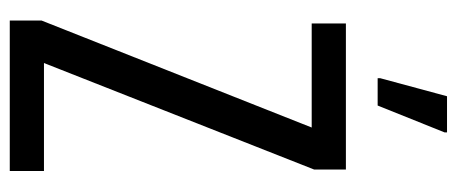

<svg xmlns="http://www.w3.org/2000/svg" viewBox="-291 -644 935 393"><g transform="rotate(90 176.5 -447.5)"><path d="M22 0V-65L241 -618H28V-688H327V-623L109 -70H330V0ZM140 -753V-758L177 -895H251V-890L196 -753Z"/></g></svg>

Font: Saira ExtraCondensed Medium
Style: Regular
Weight: 500
Width: 2
Designer: Hector Gatti with collaboration of the Omnibus-Type team
Foundry: Omnibus-Type
Version: Version 1.101